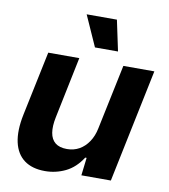

<svg xmlns="http://www.w3.org/2000/svg" viewBox="-84 -814 786 895"><g transform="rotate(10 309.0 -366.5)"><path d="M188.6 10Q128 10 90.3 -17.9Q52.6 -45.9 40.6 -99.8Q28.6 -153.7 44.6 -231.3L108.4 -536.3H255.4L195.4 -245.7Q186.4 -202.6 191.4 -171.9Q196.3 -141.3 216.2 -125.1Q236.1 -109 271.6 -109Q304.3 -109 330.2 -123.7Q356.1 -138.4 374.2 -165.6Q392.3 -192.7 399.6 -229.3L463.9 -536.3H610.6L499.3 0H359.7L369.7 -84.4H363.1Q331.1 -34.3 285.4 -12.1Q239.7 10 188.6 10ZM318.6 -598.1 253.7 -743.4H396.9L427.7 -598.1Z"/></g></svg>

Font: Mona Sans
Style: Italic
Weight: 200
Italic angle: -11.6951°
Designer: Deni Anggara
Foundry: GitHub
Version: Version 2.000